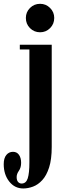

<svg xmlns="http://www.w3.org/2000/svg" viewBox="-73 -764 348 1032"><path d="M142.5 -590.5Q110.5 -590.5 88.2 -612.8Q66 -635 66 -667.5Q66 -699 88.2 -721.2Q110.5 -743.5 142.5 -743.5Q174 -743.5 196.2 -721.2Q218.5 -699 218.5 -667.5Q218.5 -635 196.2 -612.8Q174 -590.5 142.5 -590.5ZM52 249Q6 249 -23.5 211.5Q-53 174 -53 118.5Q-53 86 -39 69Q-25 52 -3 52Q17.5 52 29 68.2Q40.5 84.5 40.5 111Q40.5 137 28.5 154Q16.5 171 16.5 187.5Q16.5 205.5 24.2 214Q32 222.5 43 222.5Q67 222.5 76 194.8Q85 167 85 108.5V-498H33.5V-523.5H205V25.5Q205 92.5 191 136Q177 179.5 154.2 204.2Q131.5 229 104.5 239Q77.5 249 52 249Z"/></svg>

Font: Imbue 50pt
Style: Bold
Weight: 700
Designer: Tyler Finck
Foundry: Etcetera Type Company
Version: Version 1.102; ttfautohint (v1.8.3)